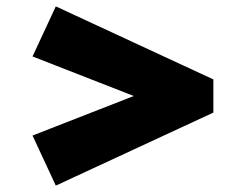

<svg xmlns="http://www.w3.org/2000/svg" viewBox="-20 -561 742 602"><path d="M155 21 82 -136 507 -302V-218L82 -384L155 -541L649 -312V-208Z"/></svg>

Font: Lexend Peta ExtraBold
Style: Regular
Weight: 800
Version: Version 1.007